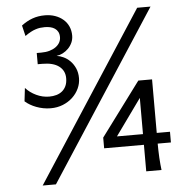

<svg xmlns="http://www.w3.org/2000/svg" viewBox="-55 -838 892 916"><g transform="rotate(-5 390.5 -380.0)"><path d="M676.3 -127Q676.3 -112.3 676.8 -94.7L678.2 -59.6Q679.2 -42 680.7 -26.4Q682.1 -10.7 683.6 0H610.4V-127H419.9V-178.2L610.4 -434.6H676.3V-178.2H739.7V-127ZM699.2 -781.2 175.8 24.4H112.3L635.3 -781.2ZM329.6 -471.2Q329.6 -445.3 318.6 -421.6Q307.6 -397.9 288.1 -379.6Q268.6 -361.3 241.7 -350.3Q214.8 -339.4 183.1 -339.4Q164.6 -339.4 147.2 -342.8Q129.9 -346.2 114.3 -352.1Q98.6 -357.9 85 -366Q71.3 -374 61 -383.3L68.4 -446.8Q88.9 -423.8 118.9 -409.7Q148.9 -395.5 180.7 -395.5Q199.2 -395.5 215.3 -400.1Q231.4 -404.8 243.2 -414.6Q254.9 -424.3 261.7 -439.5Q268.6 -454.6 268.6 -476.1Q268.6 -512.2 241 -533.2Q213.4 -554.2 161.1 -554.2H139.2V-607.9H161.1Q183.1 -607.9 200.7 -613Q218.3 -618.2 230.7 -627.2Q243.2 -636.2 249.8 -648.2Q256.3 -660.2 256.3 -673.8Q256.3 -688.5 251 -698.7Q245.6 -709 236.3 -715.3Q227.1 -721.7 214.6 -724.6Q202.1 -727.5 188 -727.5Q176.3 -727.5 165.5 -726.1Q154.8 -724.6 143.6 -720.9Q132.3 -717.3 119.9 -710.7Q107.4 -704.1 92.8 -693.4L80.6 -744.6Q106.4 -764.2 133.5 -773.9Q160.6 -783.7 192.9 -783.7Q220.2 -783.7 242.7 -775.6Q265.1 -767.6 281.2 -753.4Q297.4 -739.3 306.2 -719.5Q314.9 -699.7 314.9 -676.3Q314.9 -658.2 307.9 -642.6Q300.8 -627 289.1 -615Q277.3 -603 262.2 -595.2Q248 -587.9 232.4 -585.9Q248 -584 264.6 -576.2Q281.7 -568.4 296.1 -554.2Q310.5 -540 320.1 -519Q329.6 -498 329.6 -471.2ZM485.8 -178.2H610.4V-351.6Z"/></g></svg>

Font: Andika FrenchTight
Style: Regular
Weight: 400
Designer: Victor Gaultney, Annie Olsen, Julie Remington, Don Collingsworth, Eric Hays, Becca Hirsbrunner
Foundry: SIL International
Version: Version 5.000 ; Dig1 Dig4Opn Dig7 LnSpcTght